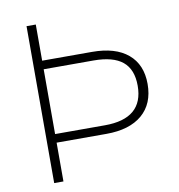

<svg xmlns="http://www.w3.org/2000/svg" viewBox="-80 -785 798 858"><g transform="rotate(-10 319.0 -356.0)"><path d="M585 -364Q585 -274 527.5 -225Q470 -176 365 -176H139V0H97V-712H139V-548H365Q471 -548 528 -500Q585 -452 585 -364ZM540 -364Q540 -438 497 -473.5Q454 -509 365 -509H139V-215H365Q540 -215 540 -364Z"/></g></svg>

Font: MuliDisplayVN ExtraLight
Style: Regular
Weight: 200
Designer: Vernon Adams
Foundry: Vernon Adams
Version: Version 2.100